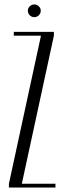

<svg xmlns="http://www.w3.org/2000/svg" viewBox="-20 -842 288 862"><path d="M42 -682V-699H222V-682L78 -17H229V0H20V-17L164 -682ZM105 -794Q105 -805 113.5 -813.5Q122 -822 134 -822Q146 -822 154.5 -813.5Q163 -805 163 -794Q163 -782 154.5 -773.5Q146 -765 134 -765Q122 -765 113.5 -773.5Q105 -782 105 -794Z"/></svg>

Font: Moniqa Cond Heading
Style: Regular
Weight: 400
Width: 3
Designer: Rajesh Rajput
Foundry: Rajesh Rajput
Version: Version 1.000